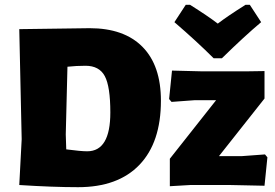

<svg xmlns="http://www.w3.org/2000/svg" viewBox="-20 -768 1143 797"><path d="M1017 -748 1064 -676Q995 -618 901 -526H867Q797 -596 704 -676L751 -748H769Q845 -700 884 -670Q923 -700 999 -748ZM352 -651Q495 -651 571.5 -573.5Q648 -496 648 -350Q648 -177 559 -84Q470 9 304 9Q200 9 60 0L70 -190L60 -647ZM253 -210 255 -148Q315 -140 342 -140Q438 -140 438 -301Q438 -409 415 -452Q392 -495 335 -495Q297 -495 260 -491ZM694 -475 813 -472H1012L1078 -473V-359L889 -120H985L1080 -127L1090 -115L1078 3L936 0H770L685 5V-109L877 -352H787L692 -345L682 -357Z"/></svg>

Font: Alegreya Sans SC Black
Style: Regular
Weight: 900
Designer: Juan Pablo del Peral
Foundry: Huerta Tipografica
Version: Version 2.007